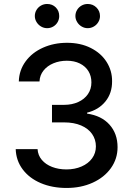

<svg xmlns="http://www.w3.org/2000/svg" viewBox="-20 -931 664 961"><path d="M58.6 -184.6H168Q169.9 -153.8 189.2 -130.9Q208.5 -107.9 240.7 -95.5Q272.9 -83 312.5 -83Q354.5 -83 388.2 -97.7Q421.9 -112.3 440.9 -138.4Q460 -164.6 460 -198.2Q460 -232.9 440.9 -260.3Q421.9 -287.6 386 -303Q350.1 -318.4 300.8 -318.4H240.2V-406.2H300.8Q340.3 -406.2 371.6 -420.4Q402.8 -434.6 420.2 -460Q437.5 -485.4 437.5 -518.6Q437.5 -550.8 422.4 -575.2Q407.2 -599.6 379.4 -613.3Q351.6 -627 314.5 -627Q278.3 -627 247.6 -614.3Q216.8 -601.6 198 -578.1Q179.2 -554.7 177.7 -523.4H74.2Q75.7 -579.6 108.2 -623.8Q140.6 -668 195.3 -692.4Q250 -716.8 315.4 -716.8Q382.8 -716.8 434.3 -690.9Q485.8 -665 513.7 -620.8Q541.5 -576.7 541 -524.4Q541.5 -464.8 507.6 -423.1Q473.6 -381.3 416 -367.2V-362.3Q487.8 -352.1 528.1 -307.1Q568.4 -262.2 568.4 -194.3Q568.4 -136.2 535.2 -89.6Q502 -43 443.8 -16.6Q385.7 9.8 313.5 9.8Q241.2 9.8 183.8 -14.6Q126.5 -39.1 93.5 -83.3Q60.5 -127.4 58.6 -184.6ZM154.3 -850.6Q154.3 -867.2 162.6 -881.1Q170.9 -895 185.1 -903.1Q199.2 -911.1 215.8 -911.1Q242.2 -911.1 259.3 -893.8Q276.4 -876.5 276.4 -850.6Q276.4 -834.5 268.6 -820.6Q260.7 -806.6 246.8 -798.3Q232.9 -790 215.8 -790Q199.7 -790 185.5 -798.3Q171.4 -806.6 162.8 -820.8Q154.3 -835 154.3 -850.6ZM357.4 -850.6Q357.4 -867.2 365.7 -881.1Q374 -895 388.2 -903.1Q402.3 -911.1 418.9 -911.1Q444.8 -911.1 462.6 -893.6Q480.5 -876 480.5 -850.6Q480.5 -834.5 472.2 -820.6Q463.9 -806.6 449.7 -798.3Q435.5 -790 418.9 -790Q402.8 -790 388.7 -798.3Q374.5 -806.6 366 -820.8Q357.4 -835 357.4 -850.6Z"/></svg>

Font: Pretendard Std Medium
Style: Regular
Weight: 500
Designer: Base glyphs from Inter by Rasmus Andersson; Hangeul glyphs from Noto Sans CJK(Source Han Sans) by Jang Soo-young and Kan
Foundry: Kil Hyung-jin
Version: Version 1.309